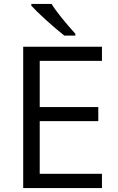

<svg xmlns="http://www.w3.org/2000/svg" viewBox="-20 -950 595 970"><path d="M495.1 0H97.2V-713.9H495.1V-642.6H180.7V-409.2H476.6V-337.9H180.7V-71.8H495.1ZM138.2 -921.4V-930.2H240.7Q253.9 -907.2 288.3 -864Q322.8 -820.8 360.8 -779.3V-770H305.2Q261.7 -804.2 211.7 -849.6Q161.6 -895 138.2 -921.4Z"/></svg>

Font: Viking Open Sans
Style: Regular
Weight: 400
Foundry: Ascender Corporation
Version: Version 2.001